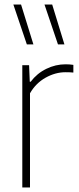

<svg xmlns="http://www.w3.org/2000/svg" viewBox="-20 -828 350 848"><path d="M78.5 -540H108.5L111.5 -467H115.5Q143.5 -504 184.5 -524Q225.5 -544 269.5 -544Q288 -544 304 -541.5V-507.5Q292 -509 269 -509Q224.5 -509 181.2 -484.8Q138 -460.5 112.5 -416V0H78.5ZM98.5 -632 39 -808H73L127.5 -632ZM236 -632 176.5 -808H210.5L264.5 -632Z"/></svg>

Font: Encode Sans Semi Condensed Thin
Style: Regular
Weight: 250
Width: 4
Designer: Multiple Designers
Foundry: Impallari Type
Version: Version 2.000